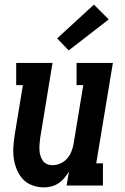

<svg xmlns="http://www.w3.org/2000/svg" viewBox="-20 -802 540 830"><path d="M170 8Q144 8 119.5 -1Q95 -10 78.5 -28Q62 -46 52.5 -69.5Q43 -93 39.5 -118Q36 -143 38 -169.5Q40 -196 44 -222L79 -434H50V-530H207L154 -207Q152 -194 151 -180.5Q150 -167 150.5 -154.5Q151 -142 154.5 -130Q158 -118 164.5 -108Q171 -98 182.5 -93Q194 -88 207 -88Q225 -88 241.5 -95.5Q258 -103 270 -116.5Q282 -130 288.5 -146.5Q295 -163 298 -180L340 -434H311V-530H468L396 -96H425V0H268L278 -60Q269 -46 258 -32.5Q247 -19 232.5 -9.5Q218 0 202 4Q186 8 170 8ZM277 -584 227 -636 386 -782 450 -718Z"/></svg>

Font: Iosevka Slab Oblique
Style: Bold
Weight: 700
Italic angle: -9°
Monospace: yes
Designer: Belleve Invis
Foundry: Belleve Invis
Version: Version 11.1.1; ttfautohint (v1.8.3)